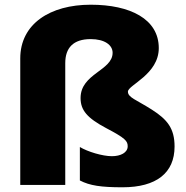

<svg xmlns="http://www.w3.org/2000/svg" viewBox="-20 -785 790 815"><path d="M654 -581C654 -704 533 -765 365 -765C193 -765 66 -684 66 -537V0H257V-517C257 -582 291 -619 365 -619C424 -619 458 -594 458 -561C458 -485 322 -473 322 -369C322 -317 350 -284 431 -241C513 -198 522 -186 522 -164C522 -137 492 -122 455 -122C415 -122 352 -141 319 -161V-19C361 3 410 10 500 10C644 10 721 -51 721 -163C721 -240 690 -278 624 -320C558 -362 523 -371 523 -396C523 -424 654 -469 654 -581Z"/></svg>

Font: Noto Sans Canadian Aboriginal Black
Style: Regular
Weight: 900
Designer: Monotype Design Team, Typotheque's Kevin King
Foundry: Monotype Imaging Inc.
Version: Version 2.004